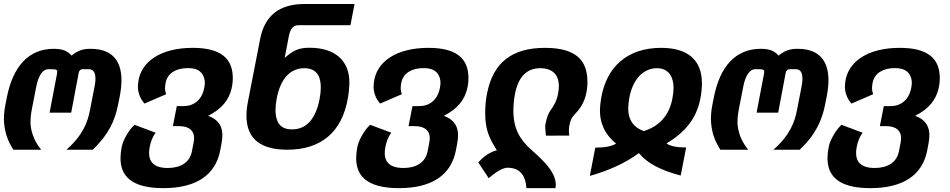

<svg xmlns="http://www.w3.org/2000/svg" viewBox="-20 -765 4856 981"><path d="M48.3 0H190.4C175.3 -19 164.1 -37.1 155.8 -55.2C141.1 -86.9 135.7 -118.7 135.7 -142.6C135.7 -155.3 137.2 -178.2 142.6 -206.1L165.5 -323.7C176.8 -381.3 200.2 -412.1 227.5 -411.6L254.4 -411.1C267.1 -410.6 272.5 -407.7 272.5 -397.5C272.5 -394.5 272 -391.1 271 -386.7L233.4 -189.5H343.8L380.9 -386.7C383.3 -405.8 393.1 -411.6 402.8 -411.6H433.6C462.9 -411.6 467.8 -383.8 467.8 -362.3C467.8 -351.1 466.3 -338.4 463.4 -323.7L439.9 -203.1C434.1 -172.4 425.3 -140.6 407.2 -106.9C389.2 -73.2 362.3 -37.6 319.3 0H453.6C495.1 -39.1 522.9 -76.2 543.5 -114.7C562 -149.9 574.7 -186.5 583 -228.5L591.8 -272.9C597.7 -302.7 600.6 -330.1 600.6 -355C600.6 -429.7 573.7 -515.6 443.4 -515.6C406.7 -515.6 379.9 -508.8 345.7 -481C325.7 -503.4 302.2 -515.6 254.9 -515.6C127 -515.6 46.4 -426.8 15.1 -268.1L7.3 -228.5C3.9 -210 1.5 -194.8 1 -183.1C0.5 -170.9 0 -162.1 0 -155.8C0 -144.5 1.5 -127.4 3.9 -112.3C9.3 -79.1 21 -42.5 48.3 0Z M814.5 196.3C981.9 196.3 1081.5 129.9 1105.5 2L1112.3 -34.7C1114.7 -48.3 1116.2 -60.5 1116.2 -73.7C1116.2 -110.4 1104.5 -150.4 1043.5 -173.3C1077.6 -190.4 1105 -210.9 1125 -234.9C1165 -282.7 1169.4 -339.4 1169.4 -366.2C1169.4 -469.2 1104.5 -520.5 964.8 -520.5C805.2 -520.5 698.2 -453.1 686 -342.3C685.1 -334 684.6 -323.2 684.6 -319.3C684.6 -315.4 685.1 -300.3 691.4 -281.7C697.3 -264.2 705.6 -250 718.3 -235.8L829.1 -283.7C825.2 -294.4 824.2 -300.8 823.7 -305.7C823.2 -310.5 823.2 -314 823.2 -314.9C823.2 -322.8 824.2 -332 826.2 -342.3C836.4 -392.1 880.4 -417 939.5 -417C974.6 -417 996.1 -408.2 1010.3 -391.1C1024.4 -373.5 1026.4 -354 1026.4 -341.8C1026.4 -333.5 1025.4 -324.7 1023.4 -315.4C1016.6 -281.7 1002.9 -259.8 983.9 -244.6C964.8 -229.5 942.9 -222.7 914.1 -222.7H883.3L863.3 -120.6H894C951.2 -120.6 971.7 -93.3 971.7 -59.6C971.7 -52.2 970.7 -44.4 969.2 -36.1L960.4 8.8C949.2 65.9 901.9 93.3 836.9 93.3C763.7 93.3 741.7 58.6 741.7 17.1C741.7 8.3 742.7 -2 744.6 -12.2C749 -36.1 757.3 -63.5 775.4 -86.9L667 -127.4C647.9 -109.4 634.8 -89.8 623 -68.4C610.8 -45.9 605 -30.8 601.1 -10.7C597.7 6.8 595.7 26.4 595.7 43.5C595.7 129.4 646 196.3 814.5 196.3Z M1447.8 0C1619.1 0 1727.1 -88.9 1757.3 -262.7C1762.2 -291 1765.1 -321.3 1765.1 -343.8C1765.1 -458 1688.5 -521 1562 -521C1508.8 -521 1481 -509.8 1434.6 -469.2L1455.6 -579.1C1463.9 -621.6 1480 -636.2 1505.9 -636.2H1770.5L1791.5 -744.6H1536.1C1405.3 -744.6 1332 -683.6 1309.1 -565.4L1246.6 -244.6C1241.7 -218.8 1239.3 -195.3 1239.3 -173.3C1239.3 -81.1 1283.7 0 1447.8 0ZM1470.2 -104C1401.9 -104 1387.7 -155.3 1387.7 -202.6C1387.7 -220.2 1389.6 -240.2 1394 -262.7C1414.1 -365.7 1464.4 -416.5 1534.7 -416.5C1604.5 -416.5 1619.1 -365.7 1619.1 -318.4C1619.1 -301.3 1617.2 -281.2 1612.8 -258.8C1592.8 -155.3 1543.9 -104 1472.7 -104H1471.2Z M2018.6 196.3C2186 196.3 2285.6 129.9 2309.6 2L2316.4 -34.7C2318.8 -48.3 2320.3 -60.5 2320.3 -73.7C2320.3 -110.4 2308.6 -150.4 2247.6 -173.3C2281.7 -190.4 2309.1 -210.9 2329.1 -234.9C2369.1 -282.7 2373.5 -339.4 2373.5 -366.2C2373.5 -469.2 2308.6 -520.5 2168.9 -520.5C2009.3 -520.5 1902.3 -453.1 1890.1 -342.3C1889.2 -334 1888.7 -323.2 1888.7 -319.3C1888.7 -315.4 1889.2 -300.3 1895.5 -281.7C1901.4 -264.2 1909.7 -250 1922.4 -235.8L2033.2 -283.7C2029.3 -294.4 2028.3 -300.8 2027.8 -305.7C2027.3 -310.5 2027.3 -314 2027.3 -314.9C2027.3 -322.8 2028.3 -332 2030.3 -342.3C2040.5 -392.1 2084.5 -417 2143.6 -417C2178.7 -417 2200.2 -408.2 2214.4 -391.1C2228.5 -373.5 2230.5 -354 2230.5 -341.8C2230.5 -333.5 2229.5 -324.7 2227.5 -315.4C2220.7 -281.7 2207 -259.8 2188 -244.6C2168.9 -229.5 2147 -222.7 2118.2 -222.7H2087.4L2067.4 -120.6H2098.1C2155.3 -120.6 2175.8 -93.3 2175.8 -59.6C2175.8 -52.2 2174.8 -44.4 2173.3 -36.1L2164.6 8.8C2153.3 65.9 2106 93.3 2041 93.3C1967.8 93.3 1945.8 58.6 1945.8 17.1C1945.8 8.3 1946.8 -2 1948.7 -12.2C1953.1 -36.1 1961.4 -63.5 1979.5 -86.9L1871.1 -127.4C1852.1 -109.4 1838.9 -89.8 1827.1 -68.4C1814.9 -45.9 1809.1 -30.8 1805.2 -10.7C1801.8 6.8 1799.8 26.4 1799.8 43.5C1799.8 129.4 1850.1 196.3 2018.6 196.3Z M2669.4 196.3H2817.9C2819.3 190.9 2819.8 185.1 2819.8 179.7C2819.8 112.3 2752 51.3 2694.3 0C2635.7 -52.2 2603 -108.4 2603 -199.7C2603 -227.1 2606 -258.3 2611.3 -285.6C2628.9 -374.5 2672.4 -416.5 2740.7 -416.5C2774.4 -416.5 2801.8 -406.2 2817.9 -385.3C2833.5 -364.7 2835.4 -339.4 2835.4 -326.2C2835.4 -314.9 2834 -300.3 2831.5 -287.1C2824.2 -248 2809.6 -223.6 2790.5 -198.2C2782.7 -187 2772.9 -162.6 2767.1 -131.3C2766.1 -127 2765.6 -121.6 2765.6 -116.2C2765.6 -104 2768.1 -89.4 2769.5 -71.8L2888.7 -72.3C2887.2 -82 2886.7 -91.3 2886.7 -96.7C2886.7 -104.5 2887.7 -117.7 2889.2 -125C2891.6 -138.2 2896.5 -151.9 2899.9 -158.7C2903.8 -166.5 2909.2 -172.4 2915.5 -179.7C2929.2 -194.3 2941.4 -208 2953.1 -228.5C2973.6 -264.6 2981.4 -306.2 2981.4 -346.2C2981.4 -446.3 2935.1 -520.5 2764.6 -520.5C2596.2 -520.5 2500 -445.8 2468.8 -289.1C2462.4 -257.3 2459 -223.6 2459 -188.5C2459 -95.2 2483.4 -54.7 2518.6 2.9C2482.9 12.2 2453.6 31.7 2423.8 64.9L2477.1 145.5C2518.1 109.9 2550.8 91.8 2574.7 91.8C2583 91.8 2595.2 93.8 2606.9 96.2C2643.6 107.4 2667 141.1 2669.4 196.3Z M2993.7 133.8C3091.8 106 3175.8 67.9 3244.6 17.1C3284.2 67.4 3355.5 105.5 3458 131.8L3485.8 -11.7H3475.6C3439.9 -11.7 3406.7 -17.6 3385.3 -31.7C3481.9 -90.3 3538.1 -159.7 3558.1 -259.3C3563 -283.2 3566.4 -313.5 3566.4 -339.4C3566.4 -458.5 3494.6 -520.5 3357.4 -520.5C3188.5 -520.5 3077.6 -426.3 3050.8 -259.3C3047.9 -241.2 3045.4 -218.8 3045.4 -198.7C3045.4 -154.3 3057.6 -88.4 3127.9 -31.2C3104.5 -17.1 3068.4 -10.7 3021.5 -10.7ZM3269.5 -95.2C3210.9 -116.2 3189.9 -159.7 3189.9 -208.5C3189.9 -221.2 3191.4 -240.7 3194.3 -258.8C3210 -356 3264.6 -416.5 3335.9 -416.5C3400.9 -416.5 3421.4 -366.2 3421.4 -316.4C3421.4 -300.8 3419.4 -280.8 3415 -258.8C3397 -169.9 3344.7 -119.1 3269.5 -95.2Z M3660.6 0H3802.7C3787.6 -19 3776.4 -37.1 3768.1 -55.2C3753.4 -86.9 3748 -118.7 3748 -142.6C3748 -155.3 3749.5 -178.2 3754.9 -206.1L3777.8 -323.7C3789.1 -381.3 3812.5 -412.1 3839.8 -411.6L3866.7 -411.1C3879.4 -410.6 3884.8 -407.7 3884.8 -397.5C3884.8 -394.5 3884.3 -391.1 3883.3 -386.7L3845.7 -189.5H3956.1L3993.2 -386.7C3995.6 -405.8 4005.4 -411.6 4015.1 -411.6H4045.9C4075.2 -411.6 4080.1 -383.8 4080.1 -362.3C4080.1 -351.1 4078.6 -338.4 4075.7 -323.7L4052.2 -203.1C4046.4 -172.4 4037.6 -140.6 4019.5 -106.9C4001.5 -73.2 3974.6 -37.6 3931.6 0H4065.9C4107.4 -39.1 4135.3 -76.2 4155.8 -114.7C4174.3 -149.9 4187 -186.5 4195.3 -228.5L4204.1 -272.9C4210 -302.7 4212.9 -330.1 4212.9 -355C4212.9 -429.7 4186 -515.6 4055.7 -515.6C4019 -515.6 3992.2 -508.8 3958 -481C3938 -503.4 3914.6 -515.6 3867.2 -515.6C3739.3 -515.6 3658.7 -426.8 3627.4 -268.1L3619.6 -228.5C3616.2 -210 3613.8 -194.8 3613.3 -183.1C3612.8 -170.9 3612.3 -162.1 3612.3 -155.8C3612.3 -144.5 3613.8 -127.4 3616.2 -112.3C3621.6 -79.1 3633.3 -42.5 3660.6 0Z M4426.8 196.3C4594.2 196.3 4693.8 129.9 4717.8 2L4724.6 -34.7C4727.1 -48.3 4728.5 -60.5 4728.5 -73.7C4728.5 -110.4 4716.8 -150.4 4655.8 -173.3C4689.9 -190.4 4717.3 -210.9 4737.3 -234.9C4777.3 -282.7 4781.7 -339.4 4781.7 -366.2C4781.7 -469.2 4716.8 -520.5 4577.1 -520.5C4417.5 -520.5 4310.5 -453.1 4298.3 -342.3C4297.4 -334 4296.9 -323.2 4296.9 -319.3C4296.9 -315.4 4297.4 -300.3 4303.7 -281.7C4309.6 -264.2 4317.9 -250 4330.6 -235.8L4441.4 -283.7C4437.5 -294.4 4436.5 -300.8 4436 -305.7C4435.5 -310.5 4435.5 -314 4435.5 -314.9C4435.5 -322.8 4436.5 -332 4438.5 -342.3C4448.7 -392.1 4492.7 -417 4551.8 -417C4586.9 -417 4608.4 -408.2 4622.6 -391.1C4636.7 -373.5 4638.7 -354 4638.7 -341.8C4638.7 -333.5 4637.7 -324.7 4635.7 -315.4C4628.9 -281.7 4615.2 -259.8 4596.2 -244.6C4577.1 -229.5 4555.2 -222.7 4526.4 -222.7H4495.6L4475.6 -120.6H4506.3C4563.5 -120.6 4584 -93.3 4584 -59.6C4584 -52.2 4583 -44.4 4581.5 -36.1L4572.8 8.8C4561.5 65.9 4514.2 93.3 4449.2 93.3C4376 93.3 4354 58.6 4354 17.1C4354 8.3 4355 -2 4356.9 -12.2C4361.3 -36.1 4369.6 -63.5 4387.7 -86.9L4279.3 -127.4C4260.3 -109.4 4247.1 -89.8 4235.4 -68.4C4223.1 -45.9 4217.3 -30.8 4213.4 -10.7C4210 6.8 4208 26.4 4208 43.5C4208 129.4 4258.3 196.3 4426.8 196.3Z"/></svg>

Font: Hack
Style: Bold Oblique
Weight: 700
Italic angle: -12°
Monospace: yes
Designer: Christopher Simpkins
Foundry: Christopher Simpkins
Version: Version 2.010